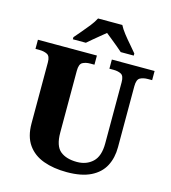

<svg xmlns="http://www.w3.org/2000/svg" viewBox="-133 -1038 1026 1154"><g transform="rotate(15 379.5 -460.5)"><path d="M390 10Q307 10 244 -13Q181 -36 145.5 -86.5Q110 -137 110 -218V-598Q110 -637 90 -647Q70 -657 43 -657H17V-714H384V-657H358Q330 -657 310.5 -646.5Q291 -636 291 -594V-210Q291 -127 328.5 -96Q366 -65 433 -65Q492 -65 530.5 -101Q569 -137 569 -217V-598Q569 -637 550 -647Q531 -657 503 -657H477V-714H743V-657H717Q688 -657 668.5 -646.5Q649 -636 649 -594V-215Q649 -148 622.5 -97.5Q596 -47 538.5 -18.5Q481 10 390 10ZM219 -784Q235 -803 257.5 -829Q280 -855 301 -882Q322 -909 333 -931H484Q495 -909 516 -882Q537 -855 560 -829Q583 -803 598 -784V-771H517Q505 -782 485 -798.5Q465 -815 444 -832Q423 -849 408 -861Q393 -849 372.5 -832Q352 -815 332 -798.5Q312 -782 300 -771H219Z"/></g></svg>

Font: Noto Serif Georgian ExtraBold
Style: Regular
Weight: 800
Designer: Monotype Design Team, Akaki Razmadze
Foundry: Google LLC
Version: Version 2.003; ttfautohint (v1.8.4.7-5d5b)